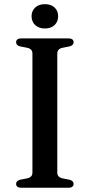

<svg xmlns="http://www.w3.org/2000/svg" viewBox="-20 -880 420 900"><path d="M248.5 -70.5Q248.5 -60 254.8 -53.2Q261 -46.5 273 -44L306 -37.5Q325 -32.5 325 -18Q325 -10 319.2 -5Q313.5 0 301 0H79.5Q67 0 61.2 -5Q55.5 -10 55.5 -18Q55.5 -32.5 74 -37.5L107.5 -44Q119.5 -46.5 125.8 -53.2Q132 -60 132 -70.5V-629.5Q132 -640 125.8 -646.8Q119.5 -653.5 107.5 -656L74 -662.5Q55.5 -667.5 55.5 -682Q55.5 -690.5 61.2 -695.2Q67 -700 79.5 -700H301Q313.5 -700 319.2 -695.2Q325 -690.5 325 -682Q325 -667.5 306 -662.5L273 -656Q261 -653.5 254.8 -646.8Q248.5 -640 248.5 -629.5ZM190.5 -746.5Q162 -746.5 145 -762.5Q128 -778.5 128 -804Q128 -829 145 -844.8Q162 -860.5 190.5 -860.5Q219 -860.5 235.8 -844.8Q252.5 -829 252.5 -804Q252.5 -778.5 235.8 -762.5Q219 -746.5 190.5 -746.5Z"/></svg>

Font: Fraunces 16pt
Style: Regular
Weight: 400
Version: Version 1.000;[b76b70a41]